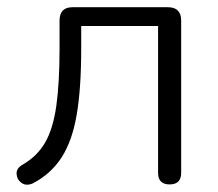

<svg xmlns="http://www.w3.org/2000/svg" viewBox="-20 -505 605 532"><path d="M450 6Q418 6 418 -26V-433H205V-369Q205 -260 192.5 -187Q180 -114 150.5 -68.5Q121 -23 71 3Q53 11 40 2Q27 -7 26 -23Q25 -39 43 -49Q83 -72 105 -110Q127 -148 136 -211.5Q145 -275 145 -371V-448Q145 -485 181 -485H445Q482 -485 482 -448V-26Q482 6 450 6Z"/></svg>

Font: Chiron GoRound TC L
Style: Regular
Weight: 300
Designer: Ryoko NISHIZUKA 西塚涼子 (kana, bopomofo & ideographs); Paul D. Hunt (Latin, Greek & Cyrillic); Sandoll Communications 산돌커뮤니
Foundry: Adobe
Version: Version 1.000;hotconv 1.1.1;makeotfexe 2.6.0